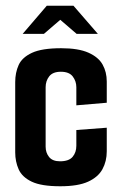

<svg xmlns="http://www.w3.org/2000/svg" viewBox="-20 -644 421 669"><path d="M190 5Q124 5 90.5 -11Q57 -27 45 -54Q33 -81 33 -113V-358Q33 -391 45 -417.5Q57 -444 91.5 -460Q126 -476 193 -476Q253 -476 288 -460.5Q323 -445 337.5 -419Q352 -393 352 -360V-286L246 -277V-340Q246 -361 233.5 -377.5Q221 -394 192 -394Q164 -394 151.5 -378Q139 -362 139 -340V-133Q139 -112 151 -97Q163 -82 189 -82Q220 -82 233 -97.5Q246 -113 246 -136V-191L352 -199V-117Q352 -82 337 -54.5Q322 -27 287 -11Q252 5 190 5ZM59 -526 143 -624H236L321 -526H247L190 -575L133 -526Z"/></svg>

Font: Smooch Sans
Style: Bold
Weight: 700
Designer: Robert E. Leuschke
Foundry: Robert E. Leuschke
Version: Version 1.010